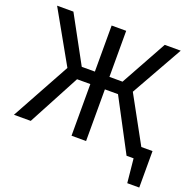

<svg xmlns="http://www.w3.org/2000/svg" viewBox="-144 -833 1130 1128"><g transform="rotate(20 421.5 -269.5)"><path d="M843 -78V150H768L753 0H709L538 -323H456V0H365V-323H282L110 0H5L206 -366L24 -689H126L283 -401H365V-689H456V-401H538L697 -689H797L615 -366L773 -78Z"/></g></svg>

Font: Fira GO
Style: Regular
Weight: 400
Designer: Carrois Corporate
Foundry: Carrois Corporate GbR
Version: Version 0.300